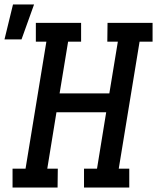

<svg xmlns="http://www.w3.org/2000/svg" viewBox="-64 -837 701 857"><path d="M193 0H-8V-84H50L143 -651H96V-735H298V-651H240L202 -420H424L462 -651H415L416 -735H617V-651H559L466 -84H513V0H311V-84H369L410 -336H188L147 -84H194ZM-44 -661 -6 -817H88L32 -661Z"/></svg>

Font: Iosevka HT Medium Extended
Style: Italic
Weight: 500
Width: 7
Italic angle: -9°
Monospace: yes
Designer: Belleve Invis
Foundry: Belleve Invis
Version: Version 32.3.0; ttfautohint (v1.8.4)